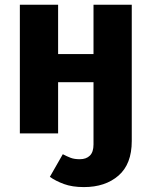

<svg xmlns="http://www.w3.org/2000/svg" viewBox="-20 -551 626 793"><path d="M524.2 0H366.2V-211.5H220V0H62V-531.4H220V-327.8H366.2V-531.4H524.2ZM326.5 221.7Q278.4 221.7 244.1 209.1Q209.9 196.5 185.9 179.4L239.4 85.9Q257 95.2 272 100.9Q287.1 106.6 309.6 106.6Q336.1 106.6 351.1 91.8Q366.2 77 366.2 45.7V-1H524.2V31.5Q524.2 126.5 469.6 174.1Q415 221.7 326.5 221.7Z"/></svg>

Font: Fira Sans Variable
Style: Regular
Weight: 400
Designer: Carrois Corporate & Edenspiekermann AG
Foundry: Carrois Corporate GbR & Edenspiekermann AG
Version: Version 4.202